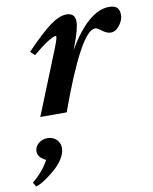

<svg xmlns="http://www.w3.org/2000/svg" viewBox="-145 -509 704 885"><g transform="rotate(-10 207.0 -66.5)"><path d="M26.4 0 139.2 -279.8Q163.6 -339.4 163.6 -351.1Q163.6 -355.5 159.2 -355.5Q150.4 -355.5 123 -338.6Q95.7 -321.8 52.2 -285.2L32.2 -303.7Q103 -377.9 147.9 -411.4Q192.9 -444.8 226.1 -444.8Q267.1 -444.8 267.1 -404.3Q267.1 -369.1 236.8 -292L231 -276.9Q329.6 -444.8 426.8 -444.8Q451.7 -444.8 463.1 -433.8Q474.6 -422.9 474.6 -398.4Q474.6 -375.5 456.1 -351.1Q437.5 -326.7 414.6 -326.7Q394 -326.7 368.2 -348.1Q355.5 -358.4 345.7 -358.4Q279.3 -358.4 149.9 0ZM-47.9 312 -59.6 292Q-7.8 249.5 18.6 199.2Q-18.6 181.6 -18.6 153.8Q-18.6 132.3 -1 116.9Q16.6 101.6 41.5 101.6Q66.9 101.6 83.5 117.7Q100.1 133.8 100.1 157.7Q100.1 180.2 84.2 206.5Q68.4 232.9 40.5 256.3Q-14.2 302.7 -47.9 312Z"/></g></svg>

Font: Elstob ExtraBold
Style: Italic
Weight: 800
Italic angle: -20°
Designer: Peter S. Baker
Version: Version 1.015